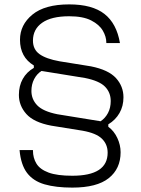

<svg xmlns="http://www.w3.org/2000/svg" viewBox="-20 -720 642 874"><path d="M309 134Q234 134 182.5 119Q131 104 103 67Q75 30 69 -37H130V-35Q130 -1 146 25Q162 51 201 65.5Q240 80 309 80Q470 80 470 -25Q470 -63 444 -88.5Q418 -114 356 -125L213 -148Q134 -163 100 -201Q66 -239 66 -288Q66 -329 83.5 -360.5Q101 -392 134 -411V-422Q71 -460 71 -539Q71 -607 127.5 -653.5Q184 -700 295 -700Q400 -700 455.5 -656.5Q511 -613 526 -524H464V-526Q464 -553 448 -580.5Q432 -608 395 -627Q358 -646 295 -646Q214 -646 172 -616.5Q130 -587 130 -535Q130 -495 160 -473.5Q190 -452 251 -441L394 -418Q474 -402 508 -364.5Q542 -327 542 -277Q542 -237 524 -205.5Q506 -174 473 -154V-143Q499 -124 514 -92Q529 -60 529 -27Q529 48 475 91Q421 134 309 134ZM438 -168Q459 -182 471.5 -205.5Q484 -229 484 -260Q484 -299 458 -325.5Q432 -352 367 -365L169 -397Q148 -384 135.5 -360Q123 -336 123 -306Q123 -268 149.5 -240.5Q176 -213 241 -200Z"/></svg>

Font: Mozilla Text ExtraLight
Style: Regular
Weight: 200
Designer: Studio DRAMA
Foundry: Studio DRAMA
Version: Version 1.000